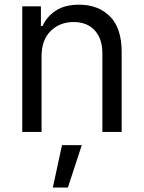

<svg xmlns="http://www.w3.org/2000/svg" viewBox="-20 -573 625 834"><path d="M508.5 0H424.7V-340.9Q424.7 -405.2 391.3 -441.2Q358 -477.3 299.7 -477.3Q239.7 -477.3 200.1 -438.4Q160.5 -399.5 160.5 -328.1V0H76.7V-545.5H157.7V-460.2H164.8Q183.9 -501.8 223 -527.2Q262.1 -552.6 323.9 -552.6Q406.6 -552.6 457.6 -501.8Q508.5 -451 508.5 -346.6ZM274.9 241.5H209.5L249.3 57.5H335.2Z"/></svg>

Font: Linik Sans
Style: Regular
Weight: 400
Designer: Rasmus Andersson (font), Marc Monis (original base), Kil Hyung-jin (Pretendard portions), Cristiano Sobral (main changes
Foundry: rsms
Version: Version 3.018;May 31, 2022;FontCreator 14.0.0.2814 64-bit; t